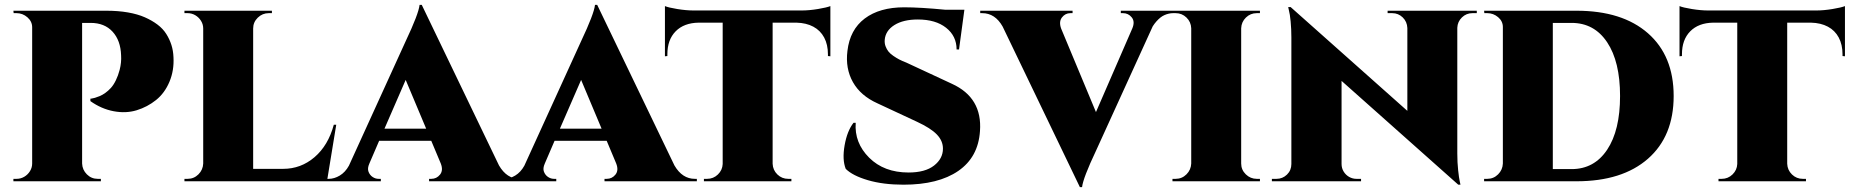

<svg xmlns="http://www.w3.org/2000/svg" viewBox="-20 -744 7601 788"><path d="M35 -700H416Q465 -700 505 -693Q545 -686 574.5 -673Q604 -660 626.5 -643Q649 -626 662.5 -604.5Q676 -583 683.5 -559.5Q691 -536 692 -509Q695 -455 675.5 -408.5Q656 -362 620.5 -333.5Q585 -305 541 -291.5Q497 -278 446.5 -287.5Q396 -297 351 -329V-339Q351 -339 356 -339.5Q361 -340 369.5 -342.5Q378 -345 389 -349.5Q400 -354 412 -362.5Q424 -371 435 -383Q446 -395 455.5 -414.5Q465 -434 471 -457Q479 -488 477 -517Q475 -578 442 -614Q409 -650 352 -650H317V-73Q318 -47 336.5 -28.5Q355 -10 381 -10H394V0H35V-10H48Q65 -10 79.5 -18.5Q94 -27 103 -41.5Q112 -56 112 -73V-632Q112 -656 92.5 -673Q73 -690 48 -690H36Z M1350 -232H1360L1322 0H737V-10H750Q776 -10 794.5 -28.5Q813 -47 814 -73V-627Q814 -644 805 -658.5Q796 -673 781.5 -681.5Q767 -690 750 -690H737V-700H1096V-690H1083Q1057 -690 1038 -671.5Q1019 -653 1019 -627V-51H1142Q1215 -51 1271 -99Q1327 -147 1350 -232Z M1711 -724 2028 -65Q2060 -10 2112 -10H2120V0H1741V-10H1750Q1772 -10 1786 -27.5Q1800 -45 1789 -73L1750 -166H1536L1496 -73Q1487 -53 1492.5 -39Q1498 -25 1509.5 -17.5Q1521 -10 1534 -10H1543V0H1320V-10H1329Q1352 -10 1374.5 -23.5Q1397 -37 1412 -64L1645 -575Q1698 -687 1702 -724ZM1558 -216H1729L1645 -416Z M2431 -724 2748 -65Q2780 -10 2832 -10H2840V0H2461V-10H2470Q2492 -10 2506 -27.5Q2520 -45 2509 -73L2470 -166H2256L2216 -73Q2207 -53 2212.5 -39Q2218 -25 2229.5 -17.5Q2241 -10 2254 -10H2263V0H2040V-10H2049Q2072 -10 2094.5 -23.5Q2117 -37 2132 -64L2365 -575Q2418 -687 2422 -724ZM2278 -216H2449L2365 -416Z M2827 -701H3270Q3301 -701 3337 -707Q3373 -713 3388 -719V-513L3378 -514V-521Q3378 -561 3362.5 -590Q3347 -619 3318 -634.5Q3289 -650 3249 -651H3151V-72Q3152 -46 3170.5 -28Q3189 -10 3215 -10H3228V0H2869V-10H2882Q2908 -10 2926.5 -28Q2945 -46 2946 -71V-651H2847Q2787 -650 2753 -615.5Q2719 -581 2719 -521V-514L2709 -513V-719Q2723 -713 2759.5 -707Q2796 -701 2827 -701Z M3700 -487 3887 -400Q4012 -343 4002 -206Q3995 -99 3913 -42.5Q3831 14 3688 14Q3605 14 3542 -4.5Q3479 -23 3451 -51Q3436 -89 3446.5 -148Q3457 -207 3483 -240H3492Q3486 -158 3547 -97Q3608 -36 3709 -36Q3777 -36 3813.5 -64.5Q3850 -93 3850 -134Q3850 -166 3825 -192Q3800 -218 3744 -244L3581 -320Q3512 -351 3480.5 -407Q3449 -463 3458 -535Q3468 -622 3529 -668Q3590 -714 3691 -714Q3757 -714 3860 -704H3938L3916 -541H3906Q3906 -596 3863 -630Q3820 -664 3747 -664Q3687 -664 3650.5 -641Q3614 -618 3611 -580Q3610 -566 3614.5 -554Q3619 -542 3626 -533Q3633 -524 3646 -515Q3659 -506 3670.5 -500Q3682 -494 3700 -487Z M4580 -700H4803V-690H4794Q4786 -690 4777 -688Q4768 -686 4759 -682Q4750 -678 4742 -671.5Q4734 -665 4726 -656Q4718 -647 4711 -636L4478 -125Q4425 -13 4421 24H4412L4095 -635Q4064 -690 4011 -690H4003V-700H4382V-690H4373Q4352 -690 4338.5 -672.5Q4325 -655 4335 -627L4478 -284L4627 -627Q4639 -655 4625 -672.5Q4611 -690 4589 -690H4580Z M5151 -10V0H4792V-10H4805Q4831 -10 4849.5 -28.5Q4868 -47 4869 -73V-628Q4868 -654 4849.5 -672Q4831 -690 4805 -690H4792V-700H5151V-690H5138Q5112 -690 5093.5 -672Q5075 -654 5074 -628V-73Q5074 -47 5093 -28.5Q5112 -10 5138 -10Z M5675 -700H6041V-690H6023Q5998 -690 5980 -672.5Q5962 -655 5961 -630V-114Q5961 -77 5964.5 -45Q5968 -13 5971 0L5974 14H5965L5486 -412V-71Q5486 -54 5494.5 -40Q5503 -26 5517 -18Q5531 -10 5547 -10H5566V0H5200V-10H5219Q5244 -10 5262 -27.5Q5280 -45 5280 -71V-590Q5280 -625 5277 -656Q5274 -687 5270 -701L5267 -715H5277L5756 -289V-629Q5755 -655 5737 -672.5Q5719 -690 5694 -690H5675Z M6071 -700H6450Q6638 -700 6743.5 -607.5Q6849 -515 6849 -350Q6849 -185 6743.5 -92.5Q6638 0 6450 0H6071V-10H6084Q6110 -10 6128.5 -28.5Q6147 -47 6148 -73V-633Q6148 -657 6128.5 -673.5Q6109 -690 6084 -690H6072ZM6353 -650V-50H6430Q6523 -50 6576 -129.5Q6629 -209 6629 -350Q6629 -491 6576 -570.5Q6523 -650 6430 -650Z M6991 -701H7434Q7465 -701 7501 -707Q7537 -713 7552 -719V-513L7542 -514V-521Q7542 -561 7526.5 -590Q7511 -619 7482 -634.5Q7453 -650 7413 -651H7315V-72Q7316 -46 7334.5 -28Q7353 -10 7379 -10H7392V0H7033V-10H7046Q7072 -10 7090.5 -28Q7109 -46 7110 -71V-651H7011Q6951 -650 6917 -615.5Q6883 -581 6883 -521V-514L6873 -513V-719Q6887 -713 6923.5 -707Q6960 -701 6991 -701Z"/></svg>

Font: Cinzel Decorative Black
Style: Regular
Weight: 900
Designer: Natanael Gama
Version: Version 1.001;PS 001.001;hotconv 1.0.56;makeotf.lib2.0.21325